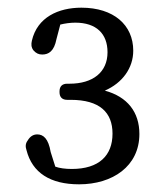

<svg xmlns="http://www.w3.org/2000/svg" viewBox="-20 -925 427 500"><path d="M186 -445C273 -445 343 -492 343 -576C343 -633 312 -673 253 -689C299 -709 327 -748 327 -793C327 -860 276 -905 192 -905C132 -905 77 -880 63 -819C61 -810 61 -802 67 -794C74 -786 81 -783 90 -783C107 -783 121 -792 127 -823L137 -861C149 -864 163 -866 176 -866C231 -866 260 -837 260 -789C260 -737 222 -707 161 -707H155C142 -707 135 -700 135 -687V-685C135 -672 142 -665 155 -665H164C240 -665 273 -632 273 -577C273 -520 238 -485 167 -485C150 -485 135 -487 124 -491L112 -529C106 -564 93 -575 77 -575C68 -575 59 -571 52 -559C46 -551 46 -543 49 -534C64 -475 111 -445 186 -445Z"/></svg>

Font: 寒蝉锦书宋 Text
Style: Regular
Weight: 400
Designer: 寒蝉锦书宋{Warren} 思源宋体{Ryoko NISHIZUKA 西塚涼子 (kana & ideographs); Frank Grießhammer (Latin, Greek & Cyrillic); Wenlong ZHANG 
Foundry: Adobe & ChillType
Version: Version 2.000;Glyphs 3.1.1 (3135)